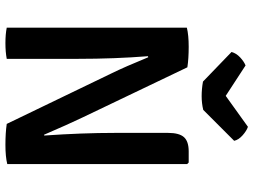

<svg xmlns="http://www.w3.org/2000/svg" viewBox="-136 -816 957 726"><g transform="rotate(90 343.0 -453.5)"><path d="M595 -688 601 -682V-2Q573 5 528 5Q483 5 449 0L258 -396Q233 -447 197 -535L193 -534Q203 -409 203 -268V0Q177 5 143.5 5Q110 5 85 0V-681Q113 -688 157.5 -688Q202 -688 235 -683L424 -288Q450 -234 490 -141L493 -142Q483 -284 483 -410V-610Q483 -652 499 -670Q515 -688 553 -688ZM228 -903 343 -828 460 -912Q475 -907 492 -892Q509 -877 513 -860L396 -743Q371 -737 344 -737Q317 -737 289 -742L177 -850Q182 -868 197.5 -882.5Q213 -897 228 -903Z"/></g></svg>

Font: Signika Negative
Style: Semibold
Weight: 600
Designer: Anna Giedrys
Foundry: Anna Giedrys
Version: Version 1.001